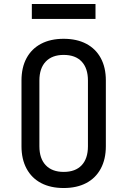

<svg xmlns="http://www.w3.org/2000/svg" viewBox="-20 -935 640 965"><path d="M300 10Q234 10 186.5 -15Q139 -40 113.5 -87.5Q88 -135 88 -200V-530Q88 -596 113.5 -643Q139 -690 186.5 -715Q234 -740 300 -740Q366 -740 413.5 -715Q461 -690 486.5 -643Q512 -596 512 -531V-200Q512 -135 486.5 -87.5Q461 -40 413.5 -15Q366 10 300 10ZM300 -71Q359 -71 390.5 -104.5Q422 -138 422 -200V-530Q422 -592 390.5 -625.5Q359 -659 300 -659Q242 -659 210 -625.5Q178 -592 178 -530V-200Q178 -138 210 -104.5Q242 -71 300 -71ZM140 -840V-915H460V-840Z"/></svg>

Font: JetBrains Mono Zero
Style: Regular-Zero
Weight: 400
Designer: Philipp Nurullin, Konstantin Bulenkov
Foundry: JetBrains
Version: Version 2.211